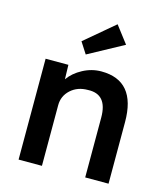

<svg xmlns="http://www.w3.org/2000/svg" viewBox="-116 -879 841 969"><g transform="rotate(15 304.5 -394.5)"><path d="M72 0V-527H191L193 -452Q219 -489 265 -513.5Q311 -538 361 -538Q542 -538 542 -322V0H420V-313Q420 -435 319 -430Q265 -430 229.5 -397.5Q194 -365 194 -317V0ZM262 -600 224 -659 378 -789 446 -700Z"/></g></svg>

Font: Readex Pro Medium
Style: Regular
Weight: 500
Designer: Bonnie Shaver-Troup, Thomas Jockin
Foundry: Lexend
Version: Version 1.204; ttfautohint (v1.8.4.7-5d5b)